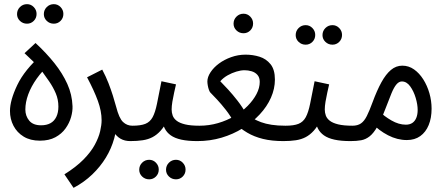

<svg xmlns="http://www.w3.org/2000/svg" viewBox="-20 -674 2127 924"><path d="M239 -560Q219 -560 205 -573.5Q191 -587 191 -606Q191 -626 205 -640Q219 -654 239 -654Q258 -654 271.5 -640Q285 -626 285 -607Q285 -587 271.5 -573.5Q258 -560 239 -560ZM110 -560Q90 -560 76 -573.5Q62 -587 62 -606Q62 -626 76 -640Q90 -654 110 -654Q129 -654 142.5 -640Q156 -626 156 -607Q156 -587 142.5 -573.5Q129 -560 110 -560Z M172 3Q126 3 94 -16.5Q62 -36 45 -68.5Q28 -101 28 -140Q28 -191 63 -264.5Q98 -338 181 -411L160 -359L98 -418L151 -467Q203 -419 242 -370Q281 -321 304 -270Q327 -219 329 -163Q330 -139 322 -110.5Q314 -82 295.5 -56Q277 -30 246.5 -13.5Q216 3 172 3ZM178 -71Q204 -71 222.5 -81Q241 -91 251 -111.5Q261 -132 261 -161Q261 -195 248.5 -224.5Q236 -254 216.5 -282.5Q197 -311 175 -341L223 -368Q184 -334 157 -296Q130 -258 116 -220Q102 -182 102 -147Q102 -116 120.5 -93.5Q139 -71 178 -71Z M334 230 290 165Q346 130 381.5 94Q417 58 436 23Q455 -12 462 -42.5Q469 -73 469 -95Q469 -139 451 -188.5Q433 -238 399 -302L472 -339Q490 -305 502 -274Q514 -243 523 -214.5Q532 -186 539 -160Q553 -105 572 -87Q591 -69 617 -69Q638 -69 647.5 -60Q657 -51 657 -34Q657 -18 646.5 -6.5Q636 5 607 5Q580 5 560 -6.5Q540 -18 525.5 -41.5Q511 -65 501 -101L543 -106Q543 -56 529.5 -7.5Q516 41 489.5 84.5Q463 128 424 165.5Q385 203 334 230Z M827 189Q807 189 793 175.5Q779 162 779 143Q779 123 793 109Q807 95 827 95Q846 95 859.5 109Q873 123 873 142Q873 162 859.5 175.5Q846 189 827 189ZM698 189Q678 189 664 175.5Q650 162 650 143Q650 123 664 109Q678 95 698 95Q717 95 730.5 109Q744 123 744 142Q744 162 730.5 175.5Q717 189 698 189Z M607 5 617 -69Q657 -69 679.5 -78Q702 -87 714.5 -110Q727 -133 735.5 -175Q744 -217 757 -283L827 -268Q823 -250 818 -228Q813 -206 809.5 -184.5Q806 -163 806 -147Q806 -132 811 -118Q816 -104 830 -93Q844 -82 870.5 -75.5Q897 -69 940 -69Q961 -69 970.5 -60Q980 -51 980 -34Q980 -18 969.5 -6.5Q959 5 930 5Q884 5 852.5 -2Q821 -9 802 -22.5Q783 -36 773 -55.5Q763 -75 760 -99L787 -97Q771 -65 753 -45Q735 -25 714 -14Q693 -3 666.5 1Q640 5 607 5Z M1152 -514Q1132 -514 1118 -527.5Q1104 -541 1104 -560Q1104 -580 1118 -594Q1132 -608 1152 -608Q1171 -608 1184.5 -594Q1198 -580 1198 -561Q1198 -541 1184.5 -527.5Q1171 -514 1152 -514Z M930 5 940 -69Q986 -69 1029 -81.5Q1072 -94 1108.5 -115.5Q1145 -137 1172 -164.5Q1199 -192 1214.5 -221.5Q1230 -251 1230 -280Q1230 -301 1219 -313.5Q1208 -326 1191 -331Q1174 -336 1157 -336Q1139 -336 1117.5 -329.5Q1096 -323 1075.5 -311.5Q1055 -300 1040 -283Q1056 -267 1078 -243Q1100 -219 1123 -189.5Q1146 -160 1165 -126Q1180 -114 1197.5 -104Q1215 -94 1236.5 -86Q1258 -78 1287 -73.5Q1316 -69 1354 -69Q1374 -69 1384 -60.5Q1394 -52 1394 -34Q1394 -14 1381.5 -4.5Q1369 5 1344 5Q1288 5 1245.5 -5.5Q1203 -16 1170 -35.5Q1137 -55 1107 -83Q1089 -117 1067 -145Q1045 -173 1025 -194.5Q1005 -216 992 -229Q989 -232 985.5 -241.5Q982 -251 980 -262.5Q978 -274 978 -282Q978 -303 993 -326Q1008 -349 1033.5 -368Q1059 -387 1092.5 -399Q1126 -411 1162 -411Q1197 -411 1229 -401Q1261 -391 1282 -365Q1303 -339 1303 -291Q1303 -247 1284 -204Q1265 -161 1230 -123.5Q1195 -86 1148.5 -57Q1102 -28 1046.5 -11.5Q991 5 930 5Z M1580 -459Q1560 -459 1546 -472.5Q1532 -486 1532 -505Q1532 -525 1546 -539Q1560 -553 1580 -553Q1599 -553 1612.5 -539Q1626 -525 1626 -506Q1626 -486 1612.5 -472.5Q1599 -459 1580 -459ZM1451 -459Q1431 -459 1417 -472.5Q1403 -486 1403 -505Q1403 -525 1417 -539Q1431 -553 1451 -553Q1470 -553 1483.5 -539Q1497 -525 1497 -506Q1497 -486 1483.5 -472.5Q1470 -459 1451 -459Z M1344 5 1354 -69Q1394 -69 1416.5 -78Q1439 -87 1451.5 -110Q1464 -133 1472.5 -175Q1481 -217 1494 -283L1564 -268Q1560 -250 1555 -228Q1550 -206 1546.5 -184.5Q1543 -163 1543 -147Q1543 -132 1548 -118Q1553 -104 1567 -93Q1581 -82 1607.5 -75.5Q1634 -69 1677 -69Q1698 -69 1707.5 -60Q1717 -51 1717 -34Q1717 -18 1706.5 -6.5Q1696 5 1667 5Q1621 5 1589.5 -2Q1558 -9 1539 -22.5Q1520 -36 1510 -55.5Q1500 -75 1497 -99L1524 -97Q1508 -65 1490 -45Q1472 -25 1451 -14Q1430 -3 1403.5 1Q1377 5 1344 5Z M1667 5 1676 -69Q1701 -69 1717 -80Q1733 -91 1745.5 -116Q1758 -141 1773 -182Q1794 -239 1815.5 -278Q1837 -317 1861.5 -337.5Q1886 -358 1916 -358Q1947 -358 1972.5 -340Q1998 -322 2017 -292Q2036 -262 2046.5 -225.5Q2057 -189 2057 -151Q2057 -106 2043 -72Q2029 -38 2002.5 -19Q1976 0 1938 0Q1892 0 1847.5 -23Q1803 -46 1768 -83L1805 -139Q1828 -115 1863.5 -94.5Q1899 -74 1933 -74Q1952 -74 1964.5 -82.5Q1977 -91 1983.5 -107Q1990 -123 1990 -145Q1990 -171 1980.5 -203Q1971 -235 1954 -258.5Q1937 -282 1914 -282Q1900 -282 1888 -268Q1876 -254 1864 -225Q1852 -196 1835 -151Q1814 -96 1796 -64.5Q1778 -33 1759 -18Q1740 -3 1718 1Q1696 5 1667 5Z"/></svg>

Font: Noto Sans Arabic ExtraCondensed
Style: Regular
Weight: 400
Width: 2
Designer: Monotype Design Team, Nadine Chahine, Nizar Qandah and Khaled Hosny
Foundry: Monotype Imaging Inc.
Version: Version 2.012